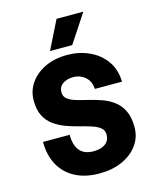

<svg xmlns="http://www.w3.org/2000/svg" viewBox="-135 -1024 921 1128"><g transform="rotate(-15 325.0 -459.5)"><path d="M329 12Q243 12 181.5 -20.5Q120 -53 87.5 -112.5Q55 -172 55 -253H217Q217 -190 244.5 -156.5Q272 -123 329 -123Q374 -123 400.5 -142.5Q427 -162 427 -198Q427 -225 407.5 -240.5Q388 -256 355.5 -266.5Q323 -277 284.5 -286.5Q246 -296 207.5 -310Q169 -324 136.5 -347Q104 -370 84.5 -407Q65 -444 65 -501Q65 -560 97.5 -607Q130 -654 188 -682Q246 -710 324 -710Q395 -710 456 -682.5Q517 -655 555 -603Q593 -551 595 -475H430Q428 -509 412.5 -531Q397 -553 373.5 -564Q350 -575 324 -575Q287 -575 261 -557.5Q235 -540 235 -506Q235 -480 254.5 -465Q274 -450 306.5 -440.5Q339 -431 377.5 -422Q416 -413 454.5 -399.5Q493 -386 525.5 -362Q558 -338 577.5 -298.5Q597 -259 597 -198Q597 -137 562.5 -89.5Q528 -42 467.5 -15Q407 12 329 12ZM233 -758 319 -931H482L368 -758Z"/></g></svg>

Font: Azeret Mono
Style: Bold
Weight: 700
Designer: Martin Vácha
Foundry: Displaay
Version: Version 1.002